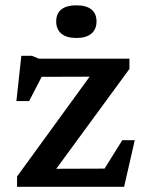

<svg xmlns="http://www.w3.org/2000/svg" viewBox="-20 -718 567 738"><path d="M45.5 0V-39.5L354.5 -464.5L395 -423.5L83.5 -422.5L168.5 -477.5L92 -329.5H43L62 -503.5H102.5L129.5 -492.5H477.5V-453L165 -26.5L132 -69L408 -70L352 -22L450 -179H498L457 0ZM273.5 -572Q235.5 -572 215.8 -588.8Q196 -605.5 196 -635.5Q196 -666 215.8 -681.8Q235.5 -697.5 273.5 -697.5Q311.5 -697.5 331.2 -681.8Q351 -666 351 -635.5Q351 -605.5 331.2 -588.8Q311.5 -572 273.5 -572Z"/></svg>

Font: Newsreader 9pt Medium
Style: Regular
Weight: 500
Designer: Hugues Gentile
Foundry: Production Type
Version: Version 1.003